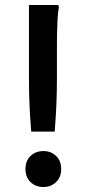

<svg xmlns="http://www.w3.org/2000/svg" viewBox="-20 -740 347 769"><path d="M105 -213Q105 -217 102.5 -247.5Q100 -278 98 -325.5Q96 -373 96 -428V-720H213L216 -711Q212 -693 210.5 -664Q209 -635 208.5 -607.5Q208 -580 208 -566V-428Q208 -373 206 -325.5Q204 -278 201.5 -247.5Q199 -217 199 -213ZM154 9Q123 9 102.5 -10.5Q82 -30 82 -63Q82 -96 102.5 -115.5Q123 -135 154 -135Q184 -135 204.5 -115.5Q225 -96 225 -63Q225 -30 204.5 -10.5Q184 9 154 9Z"/></svg>

Font: Kufam Medium
Style: Regular
Weight: 500
Designer: Wael Morcos, Artur Schmal
Foundry: Original Type
Version: Version 1.300; ttfautohint (v1.8.3)